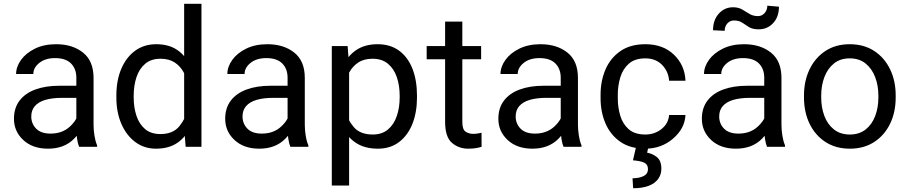

<svg xmlns="http://www.w3.org/2000/svg" viewBox="-20 -770 4762 1007"><path d="M380.4 -90.3V-362.3Q380.4 -409.2 352.3 -437.3Q324.2 -465.3 269 -465.3Q217.8 -465.3 186.3 -440.2Q154.8 -415 154.8 -381.8H64.5Q64.5 -419.9 90.3 -455.8Q116.2 -491.7 163.3 -514.9Q210.4 -538.1 274.4 -538.1Q360.4 -538.1 415.5 -494.1Q470.7 -450.2 470.7 -361.3V-115.2Q470.7 -88.9 475.3 -59.1Q480 -29.3 489.3 -7.8V0H395Q388.2 -15.6 384.3 -41.7Q380.4 -67.9 380.4 -90.3ZM396 -320.3 397 -256.8H305.7Q253.9 -256.8 217.8 -246.1Q181.6 -235.4 162.8 -213.6Q144 -191.9 144 -159.2Q144 -121.6 169.4 -95.5Q194.8 -69.3 245.1 -69.3Q307.1 -69.3 346.9 -106.4Q386.7 -143.6 389.2 -179.2L427.7 -135.7Q420.4 -95.2 368.9 -42.7Q317.4 9.8 231.9 9.8Q150.9 9.8 102.1 -35.6Q53.2 -81.1 53.2 -147Q53.2 -203.6 82.5 -242.2Q111.8 -280.8 165.3 -300.5Q218.8 -320.3 291 -320.3Z M945.8 -102.5V-750H1036.6V0H953.6ZM590.3 -258.3V-268.6Q590.3 -349.1 616.5 -409.9Q642.6 -470.7 689.5 -504.4Q736.3 -538.1 799.3 -538.1Q865.7 -538.1 910.2 -507.6Q954.6 -477.1 979.7 -420.7Q1004.9 -364.3 1012.2 -286.1V-241.2Q1004.9 -164.1 980 -107.7Q955.1 -51.3 910.2 -20.8Q865.2 9.8 798.3 9.8Q736.3 9.8 689.5 -25.1Q642.6 -60.1 616.5 -120.6Q590.3 -181.2 590.3 -258.3ZM681.2 -268.6V-258.3Q681.2 -206.1 695.8 -162.4Q710.4 -118.7 741.2 -92.8Q772 -66.9 820.8 -66.9Q887.7 -66.9 920.9 -108.2Q954.1 -149.4 968.8 -204.1V-321.8Q960.9 -357.4 943.8 -389.6Q926.8 -421.9 897 -441.9Q867.2 -461.9 821.8 -461.9Q772.5 -461.9 741.5 -435.5Q710.4 -409.2 695.8 -365.2Q681.2 -321.3 681.2 -268.6Z M1488.3 -90.3V-362.3Q1488.3 -409.2 1460.2 -437.3Q1432.1 -465.3 1377 -465.3Q1325.7 -465.3 1294.2 -440.2Q1262.7 -415 1262.7 -381.8H1172.4Q1172.4 -419.9 1198.2 -455.8Q1224.1 -491.7 1271.2 -514.9Q1318.4 -538.1 1382.3 -538.1Q1468.3 -538.1 1523.4 -494.1Q1578.6 -450.2 1578.6 -361.3V-115.2Q1578.6 -88.9 1583.3 -59.1Q1587.9 -29.3 1597.2 -7.8V0H1502.9Q1496.1 -15.6 1492.2 -41.7Q1488.3 -67.9 1488.3 -90.3ZM1503.9 -320.3 1504.9 -256.8H1413.6Q1361.8 -256.8 1325.7 -246.1Q1289.6 -235.4 1270.8 -213.6Q1252 -191.9 1252 -159.2Q1252 -121.6 1277.3 -95.5Q1302.7 -69.3 1353 -69.3Q1415 -69.3 1454.8 -106.4Q1494.6 -143.6 1497.1 -179.2L1535.6 -135.7Q1528.3 -95.2 1476.8 -42.7Q1425.3 9.8 1339.8 9.8Q1258.8 9.8 1210 -35.6Q1161.1 -81.1 1161.1 -147Q1161.1 -203.6 1190.4 -242.2Q1219.7 -280.8 1273.2 -300.5Q1326.7 -320.3 1398.9 -320.3Z M1811 -426.8V203.1H1720.2V-528.3H1803.2ZM2167 -268.6V-258.3Q2167 -181.2 2143.1 -120.6Q2119.1 -60.1 2073.2 -25.1Q2027.3 9.8 1961.9 9.8Q1894.5 9.8 1848.6 -19.5Q1802.7 -48.8 1776.6 -103Q1750.5 -157.2 1743.2 -231.4V-286.1Q1751 -364.3 1777.1 -420.7Q1803.2 -477.1 1848.6 -507.6Q1894 -538.1 1960.4 -538.1Q2026.9 -538.1 2073 -504.4Q2119.1 -470.7 2143.1 -409.9Q2167 -349.1 2167 -268.6ZM2076.2 -258.3V-268.6Q2076.2 -321.3 2061.3 -365.2Q2046.4 -409.2 2014.9 -435.5Q1983.4 -461.9 1934.1 -461.9Q1888.7 -461.9 1858.6 -441.9Q1828.6 -421.9 1811.5 -389.6Q1794.4 -357.4 1787.1 -321.8V-195.3Q1801.8 -143.6 1835 -104Q1868.2 -64.5 1935.1 -64.5Q1983.9 -64.5 2015.1 -91.1Q2046.4 -117.7 2061.3 -161.9Q2076.2 -206.1 2076.2 -258.3Z M2503.4 -528.3V-459H2217.8V-528.3ZM2314.5 -656.7H2404.8V-130.9Q2404.8 -90.3 2422.4 -79.1Q2439.9 -67.9 2462.9 -67.9Q2474.1 -67.9 2486.6 -70.1Q2499 -72.3 2505.4 -73.7L2505.9 0Q2495.1 3.4 2477.8 6.6Q2460.4 9.8 2436 9.8Q2385.7 9.8 2350.1 -21Q2314.5 -51.8 2314.5 -131.3Z M2920.9 -90.3V-362.3Q2920.9 -409.2 2892.8 -437.3Q2864.7 -465.3 2809.6 -465.3Q2758.3 -465.3 2726.8 -440.2Q2695.3 -415 2695.3 -381.8H2605Q2605 -419.9 2630.9 -455.8Q2656.7 -491.7 2703.9 -514.9Q2751 -538.1 2814.9 -538.1Q2900.9 -538.1 2956.1 -494.1Q3011.2 -450.2 3011.2 -361.3V-115.2Q3011.2 -88.9 3015.9 -59.1Q3020.5 -29.3 3029.8 -7.8V0H2935.5Q2928.7 -15.6 2924.8 -41.7Q2920.9 -67.9 2920.9 -90.3ZM2936.5 -320.3 2937.5 -256.8H2846.2Q2794.4 -256.8 2758.3 -246.1Q2722.2 -235.4 2703.4 -213.6Q2684.6 -191.9 2684.6 -159.2Q2684.6 -121.6 2710 -95.5Q2735.4 -69.3 2785.6 -69.3Q2847.7 -69.3 2887.5 -106.4Q2927.2 -143.6 2929.7 -179.2L2968.3 -135.7Q2960.9 -95.2 2909.4 -42.7Q2857.9 9.8 2772.5 9.8Q2691.4 9.8 2642.6 -35.6Q2593.8 -81.1 2593.8 -147Q2593.8 -203.6 2623 -242.2Q2652.3 -280.8 2705.8 -300.5Q2759.3 -320.3 2831.5 -320.3Z M3364.7 -64.5Q3413.1 -64.5 3449.5 -93.3Q3485.8 -122.1 3489.3 -167H3575.2Q3571.8 -96.2 3510.3 -43.2Q3448.7 9.8 3364.7 9.8Q3285.2 9.8 3233.2 -26.6Q3181.2 -63 3155.5 -123Q3129.9 -183.1 3129.9 -253.9V-274.4Q3129.9 -345.2 3155.5 -405.3Q3181.2 -465.3 3233.4 -501.7Q3285.6 -538.1 3364.7 -538.1Q3457.5 -538.1 3514.6 -483.2Q3571.8 -428.2 3575.2 -346.7H3489.3Q3485.8 -395.5 3452.4 -429.7Q3418.9 -463.9 3364.7 -463.9Q3309.1 -463.9 3277.6 -435.5Q3246.1 -407.2 3233.2 -363.8Q3220.2 -320.3 3220.2 -274.4V-253.9Q3220.2 -207.5 3232.9 -164.1Q3245.6 -120.6 3277.1 -92.5Q3308.6 -64.5 3364.7 -64.5ZM3314.9 4.9H3379.9L3374 30.8Q3402.3 35.6 3425.5 54.2Q3448.7 72.8 3448.7 115.2Q3448.7 145.5 3431.9 168.7Q3415 191.9 3382.1 204.6Q3349.1 217.3 3300.8 217.3L3297.4 165Q3331.1 165 3354.7 153.8Q3378.4 142.6 3378.4 116.7Q3378.4 92.8 3359.6 83.5Q3340.8 74.2 3299.8 70.8Z M3988.3 -90.3V-362.3Q3988.3 -409.2 3960.2 -437.3Q3932.1 -465.3 3877 -465.3Q3825.7 -465.3 3794.2 -440.2Q3762.7 -415 3762.7 -381.8H3672.4Q3672.4 -419.9 3698.2 -455.8Q3724.1 -491.7 3771.2 -514.9Q3818.4 -538.1 3882.3 -538.1Q3968.3 -538.1 4023.4 -494.1Q4078.6 -450.2 4078.6 -361.3V-115.2Q4078.6 -88.9 4083.3 -59.1Q4087.9 -29.3 4097.2 -7.8V0H4002.9Q3996.1 -15.6 3992.2 -41.7Q3988.3 -67.9 3988.3 -90.3ZM4003.9 -320.3 4004.9 -256.8H3913.6Q3861.8 -256.8 3825.7 -246.1Q3789.6 -235.4 3770.8 -213.6Q3752 -191.9 3752 -159.2Q3752 -121.6 3777.3 -95.5Q3802.7 -69.3 3853 -69.3Q3915 -69.3 3954.8 -106.4Q3994.6 -143.6 3997.1 -179.2L4035.6 -135.7Q4028.3 -95.2 3976.8 -42.7Q3925.3 9.8 3839.8 9.8Q3758.8 9.8 3710 -35.6Q3661.1 -81.1 3661.1 -147Q3661.1 -203.6 3690.4 -242.2Q3719.7 -280.8 3773.2 -300.5Q3826.7 -320.3 3898.9 -320.3ZM4004.4 -740.2 4065.4 -734.9Q4065.4 -681.2 4034.9 -648.7Q4004.4 -616.2 3960 -616.2Q3926.8 -616.2 3908.2 -627.9Q3889.6 -639.6 3872.8 -651.1Q3856 -662.6 3829.1 -662.6Q3808.6 -662.6 3794.7 -647Q3780.8 -631.3 3780.8 -608.4L3719.7 -611.3Q3719.7 -665 3750 -698.5Q3780.3 -731.9 3824.7 -731.9Q3852.5 -731.9 3872.1 -720.5Q3891.6 -709 3910.6 -697.3Q3929.7 -685.5 3955.6 -685.5Q3976.1 -685.5 3990.2 -701.4Q4004.4 -717.3 4004.4 -740.2Z M4196.8 -258.3V-269.5Q4196.8 -345.7 4226.1 -406.5Q4255.4 -467.3 4309.1 -502.7Q4362.8 -538.1 4436.5 -538.1Q4511.2 -538.1 4565.2 -502.7Q4619.1 -467.3 4648.4 -406.5Q4677.7 -345.7 4677.7 -269.5V-258.3Q4677.7 -181.6 4648.4 -121.1Q4619.1 -60.5 4565.2 -25.4Q4511.2 9.8 4437.5 9.8Q4363.3 9.8 4309.3 -25.4Q4255.4 -60.5 4226.1 -121.1Q4196.8 -181.6 4196.8 -258.3ZM4287.1 -269.5V-258.3Q4287.1 -206.1 4303.7 -161.9Q4320.3 -117.7 4353.8 -91.1Q4387.2 -64.5 4437.5 -64.5Q4486.8 -64.5 4520.3 -91.1Q4553.7 -117.7 4570.3 -161.9Q4586.9 -206.1 4586.9 -258.3V-269.5Q4586.9 -321.3 4570.1 -365.5Q4553.2 -409.7 4520 -436.8Q4486.8 -463.9 4436.5 -463.9Q4386.7 -463.9 4353.5 -436.8Q4320.3 -409.7 4303.7 -365.5Q4287.1 -321.3 4287.1 -269.5Z"/></svg>

Font: RobotoDEMO
Style: Regular
Weight: 400
Designer: Christian Robertson
Foundry: Google
Version: Version 2.136